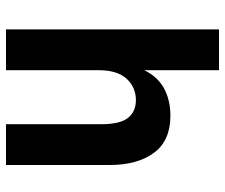

<svg xmlns="http://www.w3.org/2000/svg" viewBox="-75 -675 750 640"><g transform="rotate(90 300.0 -355.0)"><path d="M78 0V-710H214V-461Q236 -506 275 -527Q314 -548 366 -548Q449 -548 489.5 -493Q530 -438 530 -346V0H394V-318Q394 -380 373 -406.5Q352 -433 314 -433Q271 -433 242.5 -402Q214 -371 214 -309V0Z"/></g></svg>

Font: Geist Mono
Style: Bold
Weight: 700
Monospace: yes
Designer: Basement.studio, Andrés Briganti, Mateo Zaragoza
Foundry: Basement.studio, Vercel, Andrés Briganti, Guido Ferreyra, Mateo Zaragoza
Version: Version 1.500; ttfautohint (v1.8.4.7-5d5b)